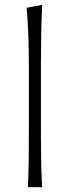

<svg xmlns="http://www.w3.org/2000/svg" viewBox="-20 -782 290 802"><path d="M96.7 0H155.8Q152.8 -57.1 151.9 -110.1Q150.9 -163.1 150.9 -226.1V-507.8Q150.9 -574.2 152.1 -636.5Q153.3 -698.7 156.2 -761.7L91.3 -749.5Q96.2 -693.4 98.4 -633.3Q100.6 -573.2 100.6 -507.8V-226.1Q100.6 -163.1 99.9 -110.1Q99.1 -57.1 96.7 0Z"/></svg>

Font: Pinar-VF-FD
Style: Regular
Weight: 300
Designer: Amin Abedi
Version: Version 3.0